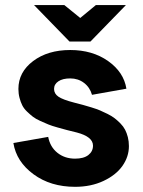

<svg xmlns="http://www.w3.org/2000/svg" viewBox="-20 -720 557 749"><path d="M253.9 -524.9Q340.8 -524.9 401.9 -481.7Q462.9 -438.5 473.1 -374L338.9 -350.1Q330.6 -379.4 307.6 -396.7Q284.7 -414.1 253.9 -414.1Q224.6 -414.1 207.8 -402.8Q190.9 -391.6 190.9 -373Q190.9 -354.5 208 -342.8Q225.1 -331.1 269 -319.8Q290 -314.5 303.5 -310.8Q316.9 -307.1 336.9 -301Q356.9 -294.9 370.1 -289.3Q383.3 -283.7 399.9 -275.4Q416.5 -267.1 427.5 -258.5Q438.5 -250 450 -238.3Q461.4 -226.6 468 -213.9Q474.6 -201.2 478.8 -184.8Q482.9 -168.5 482.9 -149.9Q482.9 -108.9 457.8 -73Q432.6 -37.1 383.8 -14.2Q335 8.8 272.9 8.8Q177.2 8.8 110.6 -40.3Q43.9 -89.4 32.2 -162.1L168 -186Q175.3 -147 203.9 -124Q232.4 -101.1 272.9 -101.1Q306.6 -101.1 324.7 -115.2Q342.8 -129.4 342.8 -151.9Q342.8 -186.5 279.8 -203.1Q255.4 -209 241.5 -212.6Q227.5 -216.3 204.8 -222.7Q182.1 -229 168.9 -234.4Q155.8 -239.7 137.5 -248Q119.1 -256.3 108.4 -264.6Q97.7 -272.9 85.4 -284.7Q73.2 -296.4 66.9 -309.1Q60.5 -321.8 56.2 -338.1Q51.8 -354.5 51.8 -373Q51.8 -438.5 109.1 -481.7Q166.5 -524.9 253.9 -524.9ZM471.2 -700.2 333 -558.1H251L112.8 -700.2H231L293 -649.9L354 -700.2Z"/></svg>

Font: LT Superior
Style: Bold
Weight: 400
Designer: Daniel Lyons
Foundry: LyonsType
Version: Version 1.000